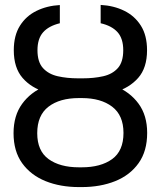

<svg xmlns="http://www.w3.org/2000/svg" viewBox="-20 -758 660 788"><path d="M303.7 -429.7H315.9Q392.6 -429.7 453.1 -405Q513.7 -380.4 548.8 -332.3Q584 -284.2 584 -212.4Q584 -137.7 548.8 -88.4Q513.7 -39.1 452.9 -14.6Q392.1 9.8 315.4 9.8H304.2Q227.5 9.8 167 -14.6Q106.4 -39.1 71 -88.1Q35.6 -137.2 35.6 -211.4Q35.6 -283.2 70.6 -331.5Q105.5 -379.9 166 -404.8Q226.6 -429.7 303.7 -429.7ZM315.9 -355.5H303.7Q225.1 -355.5 179 -320.1Q132.8 -284.7 132.8 -211.4Q132.8 -138.7 179.4 -105Q226.1 -71.3 304.2 -71.3H315.4Q393.6 -71.3 440.2 -105Q486.8 -138.7 486.8 -212.4Q486.8 -284.7 440.4 -320.1Q394 -355.5 315.9 -355.5ZM300.3 -436.5H319.3Q365.7 -436.5 403.6 -445.1Q441.4 -453.6 463.6 -478.5Q485.8 -503.4 485.8 -551.8Q485.8 -600.1 462.2 -626.2Q438.5 -652.3 393.1 -662.6V-737.8Q446.8 -734.9 489.7 -713.9Q532.7 -692.9 558.1 -652.8Q583.5 -612.8 583.5 -551.8Q583.5 -479.5 547.1 -438.2Q510.7 -397 450.7 -379.6Q390.6 -362.3 319.3 -362.3H300.3Q229 -362.3 168.9 -379.4Q108.9 -396.5 72.8 -438Q36.6 -479.5 36.6 -551.8Q36.6 -612.3 61.8 -652.3Q86.9 -692.4 129.9 -713.4Q172.9 -734.4 225.6 -737.3V-662.6Q179.7 -651.4 156.7 -625.2Q133.8 -599.1 133.8 -551.8Q133.8 -503.4 156.5 -478.5Q179.2 -453.6 217 -445.1Q254.9 -436.5 300.3 -436.5Z"/></svg>

Font: V-Inter
Style: Regular-375
Weight: 375
Designer: Rasmus Andersson
Foundry: rsms
Version: Version 4.000;git-4146feb